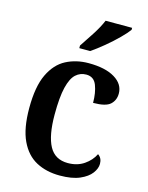

<svg xmlns="http://www.w3.org/2000/svg" viewBox="-117 -839 713 923"><g transform="rotate(15 240.0 -378.0)"><path d="M271 10Q204 10 153.5 -17Q103 -44 74.5 -104.5Q46 -165 46 -266Q46 -373 75.5 -434.5Q105 -496 155 -522Q205 -548 267 -548Q350 -548 397 -519.5Q444 -491 444 -444Q444 -411 421.5 -390Q399 -369 336 -369Q336 -419 322 -455.5Q308 -492 270 -492Q240 -492 218 -472Q196 -452 184 -403Q172 -354 172 -267Q172 -163 200.5 -110.5Q229 -58 293 -58Q340 -58 373.5 -81Q407 -104 423 -137Q444 -123 444 -94Q444 -71 426 -47Q408 -23 370 -6.5Q332 10 271 10ZM204 -619Q225 -650 251.5 -691Q278 -732 292 -766H424V-756Q412 -739 383.5 -710.5Q355 -682 320.5 -653.5Q286 -625 258 -606H204Z"/></g></svg>

Font: Noto Serif Sinhala SemiCondensed SemiBold
Style: Regular
Weight: 600
Width: 4
Designer: Jelle Bosma - Monotype Design Team
Foundry: Monotype Imaging Inc.
Version: Version 2.007; ttfautohint (v1.8.4.7-5d5b)